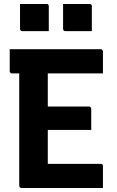

<svg xmlns="http://www.w3.org/2000/svg" viewBox="-20 -948 590 968"><path d="M29 -700H488Q491 -700 493 -698.5Q495 -697 497 -694.5Q499 -692 499 -689Q499 -658 499 -633.5Q499 -609 499 -578H40Q37 -578 34.5 -579.5Q32 -581 30.5 -583.5Q29 -586 29 -589Q29 -620 29 -645Q29 -670 29 -700ZM166 -411H429Q432 -411 434.5 -409Q437 -407 438.5 -405Q440 -403 440 -400Q440 -379 440 -361.5Q440 -344 440 -327.5Q440 -311 440 -293H166ZM89 0Q86 0 84 -1Q82 -2 80.5 -3.5Q79 -5 78 -7Q77 -9 77 -11Q77 -38 77 -89.5Q77 -141 77 -207.5Q77 -274 77 -347.5Q77 -421 77 -493.5Q77 -566 77 -627H229L221 -605Q221 -582 221 -558Q221 -534 221 -510Q221 -464 221 -415Q221 -366 221 -317Q221 -268 221 -218.5Q221 -169 221 -122H488Q493 -122 496 -119Q499 -116 499 -111Q499 -82 499 -55.5Q499 -29 499 0ZM81 -928Q114 -928 148 -928Q182 -928 215 -928Q219 -928 221 -926.5Q223 -925 224.5 -923Q226 -921 226 -917V-791Q193 -791 159 -791Q125 -791 92 -791Q89 -791 86.5 -792.5Q84 -794 82.5 -796.5Q81 -799 81 -802ZM298 -928Q331 -928 365 -928Q399 -928 432 -928Q436 -928 438 -926.5Q440 -925 441.5 -923Q443 -921 443 -917V-791Q410 -791 376 -791Q342 -791 309 -791Q306 -791 303.5 -792.5Q301 -794 299.5 -796.5Q298 -799 298 -802Z"/></svg>

Font: Recursive
Style: Bold
Weight: 700
Version: Version 1.085